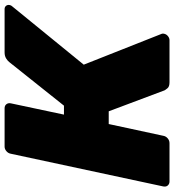

<svg xmlns="http://www.w3.org/2000/svg" viewBox="18 -758 740 815"><g transform="rotate(-90 387.5 -350.0)"><path d="M757 -700Q766 -700 771 -693.5Q776 -687 774 -678Q773 -672 768 -667L521 -364L652 -33Q654 -28 652 -22Q650 -13 642 -6.5Q634 0 625 0H446Q428 0 421 -8.5Q414 -17 412 -21L323 -258H269L219 -26Q217 -15 208 -7.5Q199 0 188 0H25Q15 0 8.5 -7Q2 -14 4 -26L143 -674Q145 -685 154 -692.5Q163 -700 173 -700H336Q347 -700 353 -692.5Q359 -685 357 -674L309 -448H347L531 -679Q537 -687 547.5 -693.5Q558 -700 573 -700Z"/></g></svg>

Font: Rubik ExtraBold
Style: Italic
Weight: 800
Italic angle: -12°
Designer: Hubert and Fischer
Foundry: Hubert and Fischer
Version: Version 2.300;gftools[0.9.30]